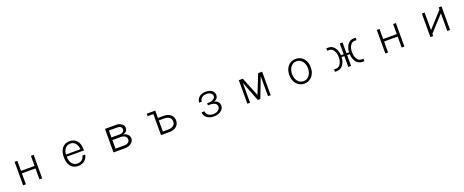

<svg xmlns="http://www.w3.org/2000/svg" viewBox="182 -2250 9635 3985"><g transform="rotate(-20 5000.0 -257.5)"><path d="M290 1H350.6V-241.2H650.4V1H710.9V-518.6H650.4V-295.9H350.6V-518.6H290Z M1343.8 -295.9Q1348.6 -380.9 1393.6 -430.7Q1437.5 -478.5 1505.9 -478.5Q1572.3 -478.5 1614.3 -430.7Q1657.2 -381.8 1662.1 -295.9ZM1343.8 -248H1724.6V-267.6Q1724.6 -392.6 1666 -462.9Q1607.4 -531.2 1507.8 -531.2Q1402.3 -531.2 1342.8 -460Q1282.2 -386.7 1282.2 -255.9Q1282.2 -127.9 1341.8 -55.7Q1401.4 15.6 1504.9 15.6Q1590.8 15.6 1648.4 -33.2Q1707 -81.1 1716.8 -159.2H1656.2Q1647.5 -103.5 1606.4 -70.3Q1566.4 -38.1 1508.8 -38.1Q1434.6 -38.1 1389.6 -93.8Q1343.8 -150.4 1343.8 -248Z M2286.1 1H2537.1Q2630.9 1 2685.5 -46.9Q2734.4 -88.9 2734.4 -150.4Q2734.4 -200.2 2696.3 -236.3Q2657.2 -273.4 2593.8 -281.2Q2643.6 -289.1 2672.9 -318.4Q2701.2 -347.7 2701.2 -389.6Q2701.2 -444.3 2652.3 -481.4Q2604.5 -518.6 2537.1 -518.6H2286.1ZM2537.1 -459Q2580.1 -459 2605.5 -442.4Q2633.8 -422.9 2633.8 -385.7Q2633.8 -347.7 2605.5 -326.2Q2579.1 -306.6 2537.1 -306.6H2351.6V-459ZM2351.6 -58.6V-248H2537.1Q2593.8 -248 2628.9 -222.7Q2666 -197.3 2666 -152.3Q2666 -105.5 2630.9 -82Q2597.7 -58.6 2537.1 -58.6Z M3335 1H3521.5Q3623 1 3680.7 -52.7Q3734.4 -101.6 3734.4 -178.7Q3734.4 -255.9 3680.7 -304.7Q3623 -357.4 3521.5 -357.4H3396.5V-518.6H3209V-463.9H3335ZM3396.5 -301.8H3511.7Q3589.8 -301.8 3631.8 -267.6Q3670.9 -234.4 3670.9 -179.7Q3670.9 -124 3631.8 -91.8Q3589.8 -56.6 3511.7 -56.6H3396.5Z M4288.1 -156.2V-154.3Q4288.1 -84 4344.7 -37.1Q4405.3 12.7 4504.9 12.7Q4601.6 12.7 4663.1 -36.1Q4720.7 -81.1 4720.7 -145.5Q4720.7 -195.3 4692.4 -229.5Q4663.1 -265.6 4607.4 -276.4Q4655.3 -291 4677.7 -320.3Q4699.2 -347.7 4699.2 -387.7Q4699.2 -454.1 4648.4 -491.2Q4597.7 -529.3 4509.8 -529.3Q4420.9 -529.3 4366.2 -481.4Q4313.5 -435.5 4309.6 -361.3H4367.2Q4369.1 -412.1 4406.2 -445.3Q4445.3 -479.5 4508.8 -479.5Q4567.4 -479.5 4603.5 -455.1Q4640.6 -429.7 4640.6 -387.7Q4640.6 -346.7 4599.6 -321.3Q4557.6 -293.9 4486.3 -293.9L4461.9 -294.9V-247.1H4500Q4577.1 -247.1 4616.2 -223.6Q4658.2 -199.2 4658.2 -147.5Q4658.2 -103.5 4616.2 -71.3Q4572.3 -37.1 4502 -37.1Q4434.6 -37.1 4391.6 -74.2Q4351.6 -108.4 4351.6 -156.2Z M5242.2 1H5301.8V-438.5L5471.7 1H5528.3L5698.2 -438.5V1H5757.8V-518.6H5669.9L5501 -97.7L5331.1 -518.6H5242.2Z M6500 -531.2Q6387.7 -531.2 6321.3 -446.3Q6262.7 -369.1 6262.7 -257.8Q6262.7 -147.5 6321.3 -71.3Q6387.7 14.6 6500 14.6Q6612.3 14.6 6678.7 -71.3Q6738.3 -147.5 6738.3 -257.8Q6738.3 -369.1 6678.7 -446.3Q6612.3 -531.2 6500 -531.2ZM6500 -478.5Q6583 -478.5 6631.8 -410.2Q6676.8 -347.7 6676.8 -258.8Q6676.8 -169.9 6631.8 -108.4Q6583 -39.1 6500 -39.1Q6416 -39.1 6368.2 -108.4Q6324.2 -169.9 6324.2 -258.8Q6324.2 -348.6 6368.2 -410.2Q6417 -478.5 6500 -478.5Z M7176.8 -518.6V-464.8H7223.6Q7283.2 -464.8 7320.3 -403.3Q7355.5 -344.7 7355.5 -258.8Q7355.5 -172.9 7320.3 -115.2Q7284.2 -52.7 7223.6 -52.7H7176.8V1H7223.6Q7310.5 1 7362.3 -77.1Q7406.2 -143.6 7412.1 -238.3H7471.7V1H7533.2V-238.3H7589.8Q7595.7 -140.6 7639.6 -76.2Q7690.4 1 7779.3 1H7824.2V-52.7H7779.3Q7718.8 -52.7 7682.6 -115.2Q7648.4 -172.9 7648.4 -258.8Q7648.4 -344.7 7682.6 -403.3Q7718.8 -464.8 7779.3 -464.8H7824.2V-518.6H7779.3Q7691.4 -518.6 7639.6 -442.4Q7595.7 -377 7589.8 -280.3H7533.2V-518.6H7471.7V-280.3H7412.1Q7406.2 -375 7362.3 -440.4Q7310.5 -518.6 7223.6 -518.6Z M8290 1H8350.6V-241.2H8650.4V1H8710.9V-518.6H8650.4V-295.9H8350.6V-518.6H8290Z M9658.2 -518.6V-471.7L9346.7 -130.9V-518.6H9285.2V1H9346.7V-47.9L9658.2 -388.7V1H9719.7V-518.6Z"/></g></svg>

Font: DotumChe
Style: Regular
Weight: 400
Monospace: yes
Version: Version 2.21